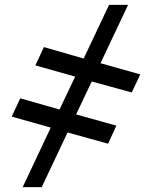

<svg xmlns="http://www.w3.org/2000/svg" viewBox="-20 -751 596 787"><path d="M555 -446 520 -372 356 -417 292 -282 457 -236 423 -162 257 -208 151 16H73L188 -228L28 -273L63 -348L224 -302L288 -437L125 -483L160 -558L323 -511L427 -731H505L392 -492Z"/></svg>

Font: Libra Sans Modern
Style: Italic
Weight: 400
Italic angle: -12°
Foundry: Stefan Peev, Context Ltd
Version: Version 1.000